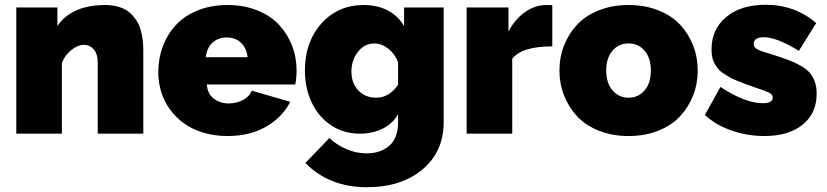

<svg xmlns="http://www.w3.org/2000/svg" viewBox="-20 -557 3447 800"><path d="M577.1 0H387.2V-295.9Q387.2 -332.5 370.6 -351.3Q354 -370.1 329.1 -370.1Q304.2 -370.1 277.3 -348.6Q250.5 -327.1 237.8 -294.9V0H47.9V-525.9H219.2V-448.2Q247.1 -491.2 297.9 -513.7Q348.6 -536.1 417 -536.1Q451.2 -536.1 478.3 -527.3Q505.4 -518.6 522.2 -502.7Q539.1 -486.8 550.5 -468.5Q562 -450.2 567.6 -427Q573.2 -403.8 575.2 -385.3Q577.1 -366.7 577.1 -346.2Z M927.7 9.8Q873.5 9.8 826.9 -4.4Q780.3 -18.6 746.3 -43.2Q712.4 -67.9 688 -101.3Q663.6 -134.8 651.6 -174.1Q639.6 -213.4 639.6 -255.9Q639.6 -313.5 658.4 -363.8Q677.2 -414.1 712.9 -452.6Q748.5 -491.2 804 -513.7Q859.4 -536.1 927.7 -536.1Q996.1 -536.1 1051.8 -513.9Q1107.4 -491.7 1142.6 -453.9Q1177.7 -416 1196.8 -367.2Q1215.8 -318.4 1215.8 -263.2Q1215.8 -234.4 1210.4 -205.1H841.8Q844.7 -165.5 871.1 -145.8Q897.5 -126 933.6 -126Q965.3 -126 992.7 -140.6Q1020 -155.3 1028.8 -179.2L1189.5 -132.8Q1155.8 -67.4 1088.1 -28.8Q1020.5 9.8 927.7 9.8ZM837.4 -318.8H1011.7Q1007.3 -356.9 984.1 -378.9Q960.9 -400.9 924.8 -400.9Q888.7 -400.9 865.2 -378.9Q841.8 -356.9 837.4 -318.8Z M1250.5 -264.2Q1250.5 -382.3 1319.3 -459.2Q1388.2 -536.1 1495.6 -536.1Q1552.2 -536.1 1595.5 -513.7Q1638.7 -491.2 1663.6 -448.2V-525.9H1828.6V-47.9Q1828.6 74.7 1740.5 148.9Q1652.3 223.1 1508.3 223.1Q1352.1 223.1 1252.4 122.1L1352.5 18.1Q1382.8 46.9 1423.6 64.5Q1464.4 82 1508.3 82Q1564.9 82 1601.8 50.3Q1638.7 18.6 1638.7 -47.9V-82Q1617.2 -42 1574.5 -21Q1531.7 0 1479.5 0Q1412.1 0 1359.6 -34.9Q1307.1 -69.8 1278.8 -129.9Q1250.5 -189.9 1250.5 -264.2ZM1638.7 -204.1V-297.9Q1624.5 -333.5 1597.2 -354.7Q1569.8 -376 1539.6 -376Q1499.5 -376 1471.9 -341.6Q1444.3 -307.1 1444.3 -258.8Q1444.3 -210.4 1473.1 -180.2Q1502 -149.9 1547.4 -149.9Q1601.6 -149.9 1638.7 -204.1Z M2281.2 -363.8Q2154.3 -363.8 2114.3 -312V0H1924.3V-525.9H2098.6V-425.8Q2126.5 -478 2168.2 -507.1Q2210 -536.1 2257.3 -536.1Q2276.4 -536.1 2281.2 -535.2Z M2311 -263.2Q2311 -318.4 2330.1 -367.2Q2349.1 -416 2384.3 -453.9Q2419.4 -491.7 2475.1 -513.9Q2530.8 -536.1 2599.1 -536.1Q2667.5 -536.1 2723.1 -513.9Q2778.8 -491.7 2814 -453.9Q2849.1 -416 2868.2 -367.2Q2887.2 -318.4 2887.2 -263.2Q2887.2 -208.5 2868.2 -159.7Q2849.1 -110.8 2814 -72.8Q2778.8 -34.7 2723.1 -12.5Q2667.5 9.8 2599.1 9.8Q2530.8 9.8 2475.1 -12.5Q2419.4 -34.7 2384.3 -72.8Q2349.1 -110.8 2330.1 -159.7Q2311 -208.5 2311 -263.2ZM2599.1 -376Q2557.6 -376 2531.7 -345.5Q2505.9 -314.9 2505.9 -263.2Q2505.9 -211.4 2532 -180.7Q2558.1 -149.9 2599.1 -149.9Q2640.1 -149.9 2666 -180.7Q2691.9 -211.4 2691.9 -263.2Q2691.9 -314.9 2666 -345.5Q2640.1 -376 2599.1 -376Z M3164.6 9.8Q3094.2 9.8 3028.1 -13.2Q2961.9 -36.1 2917 -78.1L2981.9 -194.8Q3084.5 -127 3158.7 -127Q3199.7 -127 3199.7 -150.9Q3199.7 -163.1 3185.1 -170.7Q3170.4 -178.2 3130.9 -190.9Q3103 -200.7 3086.7 -206.8Q3070.3 -212.9 3049.3 -221.4Q3028.3 -230 3016.6 -236.8Q3004.9 -243.7 2991.2 -253.2Q2977.5 -262.7 2970.5 -272.2Q2963.4 -281.7 2956.5 -293.9Q2949.7 -306.2 2947.3 -320.6Q2944.8 -335 2944.8 -352.1Q2944.8 -434.6 3005.4 -485.8Q3065.9 -537.1 3170.9 -537.1Q3291.5 -537.1 3380.9 -460.9L3308.6 -345.2Q3216.3 -401.9 3162.6 -401.9Q3120.6 -401.9 3120.6 -374Q3120.6 -359.9 3135 -351.8Q3149.4 -343.8 3188 -333Q3231.9 -319.3 3260.3 -308.8Q3288.6 -298.3 3314.2 -284.2Q3339.8 -270 3353.5 -254.2Q3367.2 -238.3 3375 -216.8Q3382.8 -195.3 3382.8 -167Q3382.8 -84.5 3324.2 -37.4Q3265.6 9.8 3164.6 9.8Z"/></svg>

Font: Rawline Black
Style: Regular
Weight: 900
Designer: Matt McInerney, Pablo Impallari, Rodrigo Fuenzalida
Foundry: Matt McInerney, Pablo Impallari, Rodrigo Fuenzalida
Version: Version 4.020;PS 004.020;hotconv 1.0.88;makeotf.lib2.5.64775